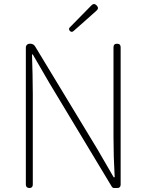

<svg xmlns="http://www.w3.org/2000/svg" viewBox="-20 -946 736 966"><path d="M587 -363V-708C587 -720 581 -726 569 -726C557 -726 551 -720 551 -708V-259C551 -191 553 -124 557 -54H552L469 -197L157 -712C152 -721 143 -726 133 -726H130C118 -726 110 -718 110 -706V-17C110 -6 117 0 128 0C139 0 145 -6 145 -17V-473C145 -542 143 -604 141 -672H145L228 -529L543 -6C546 -2 549 0 554 0H567H570C581 0 587 -6 587 -17ZM409 -842 465 -892C475 -900 475 -909 467 -918C458 -928 449 -928 440 -919L388 -866L331 -808C326 -803 326 -797 331 -791C336 -785 343 -784 349 -789Z"/></svg>

Font: GenSenRounded2 TW EL
Style: Regular
Weight: 250
Version: Version 2.100;PS 2.1;hotconv 16.6.51;makeotf.lib2.5.65220 DE